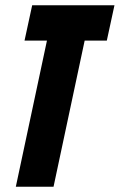

<svg xmlns="http://www.w3.org/2000/svg" viewBox="-20 -708 454 728"><path d="M40 0 158 -554H73L102 -688H414L385 -554H301L183 0Z"/></svg>

Font: Saira ExtraCondensed Black
Style: Italic
Weight: 900
Width: 2
Italic angle: -12°
Designer: Hector Gatti with collaboration of the Omnibus-Type team
Foundry: Omnibus-Type
Version: Version 1.101